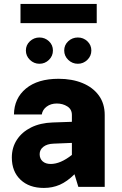

<svg xmlns="http://www.w3.org/2000/svg" viewBox="-20 -948 617 974"><path d="M470.7 -928.2V-830.6H84V-928.2ZM511.2 -364.7V0H377.4L357.9 -64Q320.3 -26.9 283.2 -10.7Q246.1 5.4 202.6 5.4Q127.9 5.4 84 -36.4Q40 -78.1 40 -148.9Q40 -199.7 65.7 -239Q91.3 -278.3 137.9 -301.5Q184.6 -324.7 247.1 -326.7L344.7 -330.1V-364.7Q344.7 -393.6 321.5 -408.2Q298.3 -422.9 268.1 -422.9Q237.8 -422.9 216.8 -407.2Q195.8 -391.6 191.9 -367.2H50.8Q51.8 -449.2 111.6 -498.8Q171.4 -548.3 276.9 -548.3Q345.7 -548.3 398.4 -526.6Q451.2 -504.9 481.2 -463.9Q511.2 -422.9 511.2 -364.7ZM181.2 -166Q181.2 -143.1 196.3 -129.6Q211.4 -116.2 237.3 -116.2Q286.6 -116.2 344.7 -162.1V-223.1L250.5 -219.2Q218.3 -217.8 199.7 -203.1Q181.2 -188.5 181.2 -166ZM111.3 -691.9Q111.3 -719.7 131.8 -738.8Q152.3 -757.8 180.2 -757.8Q208 -757.8 228.3 -738.8Q248.5 -719.7 248.5 -691.9Q248.5 -664.1 228.3 -644.3Q208 -624.5 180.2 -624.5Q152.3 -624.5 131.8 -644.3Q111.3 -664.1 111.3 -691.9ZM305.7 -691.9Q305.7 -719.7 326.2 -738.8Q346.7 -757.8 375 -757.8Q402.8 -757.8 423.1 -738.8Q443.4 -719.7 443.4 -691.9Q443.4 -664.1 423.1 -644.3Q402.8 -624.5 375 -624.5Q346.7 -624.5 326.2 -644.3Q305.7 -664.1 305.7 -691.9Z"/></svg>

Font: Estedad-FD ExtraBold
Style: Regular
Weight: 800
Designer: Amin Abedi
Version: Version 7.3